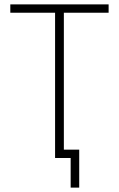

<svg xmlns="http://www.w3.org/2000/svg" viewBox="-20 -720 542 875"><path d="M302 135H341V-38H271V-662H475V-700H27V-662H231V0H302Z"/></svg>

Font: Fixel Text ExtraLight
Style: Regular
Weight: 200
Width: 4
Designer: AlfaBravo + MacPaw
Foundry: Kyrylo Tkachov, Marchela Mozhyna, Serhii Makarenko, Maria Weinstein, Zakhar Kryvoshyya
Version: Version 1.211